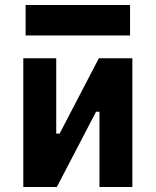

<svg xmlns="http://www.w3.org/2000/svg" viewBox="-20 -752 626 772"><path d="M73.7 0H208.5L366.2 -302.7H379.9V0H512.2V-517.6H377.4L219.7 -214.8H206.1V-517.6H73.7ZM83 -609.4H502.9V-731.9H83Z"/></svg>

Font: CaskaydiaCove Nerd Font
Style: Bold
Weight: 700
Designer: Aaron Bell
Foundry: Saja Typeworks
Version: Version 2111.1;Nerd Fonts 2.3.0